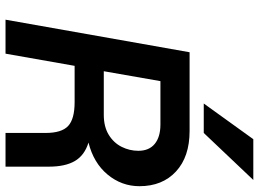

<svg xmlns="http://www.w3.org/2000/svg" viewBox="-138 -776 915 678"><g transform="rotate(90 319.0 -437.5)"><path d="M616 -875 450 -700H346L472 -875ZM341 -244H213L170 0H50L165 -650H443Q534 -650 586 -602Q638 -554 638 -473Q638 -410 597 -360.5Q556 -311 484 -293Q529 -279 549 -245Q569 -211 569 -153V0H450V-141Q450 -198 425.5 -221Q401 -244 341 -244ZM420 -547H267L232 -347H386Q428 -347 456.5 -364.5Q485 -382 499 -410Q513 -438 513 -469Q513 -507 488.5 -527Q464 -547 420 -547Z"/></g></svg>

Font: Overused Grotesk SemiBold
Style: Italic
Weight: 600
Italic angle: -10°
Version: Version 0.003